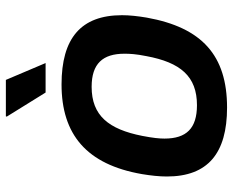

<svg xmlns="http://www.w3.org/2000/svg" viewBox="-88 -674 775 638"><g transform="rotate(-90 299.0 -355.5)"><path d="M310 -591H408L352 -723H231L230 -720ZM260 12C433 12 526 -71 559 -255C564 -285 567 -312 567 -337C567 -474 490 -538 337 -538C171 -538 71 -455 39 -271C34 -241 31 -213 31 -188C31 -52 108 12 260 12ZM268 -88C191 -88 157 -123 157 -196C157 -213 159 -234 166 -270C188 -381 233 -438 329 -438C406 -438 439 -401 439 -329C439 -311 438 -291 431 -256C410 -143 364 -88 268 -88Z"/></g></svg>

Font: Archivo SemiBold
Style: Italic
Weight: 600
Italic angle: -10°
Designer: Hector Gatti
Foundry: Omnibus-Type
Version: Version 2.001